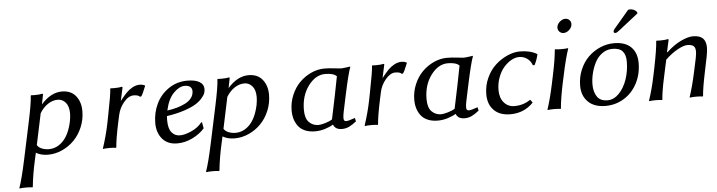

<svg xmlns="http://www.w3.org/2000/svg" viewBox="-52 -918 5220 1398"><g transform="rotate(-5 2558.5 -219.0)"><path d="M242.2 -295.9 193.8 -66.9Q204.6 -48.8 228.5 -39.3Q252.4 -29.8 278.8 -29.8Q338.9 -29.8 384.3 -77.9Q429.7 -126 449.2 -220.2Q455.1 -252 455.1 -275.9Q455.1 -328.1 431.6 -355.5Q408.2 -382.8 374 -382.8Q336.4 -382.8 301.8 -359.9Q267.1 -336.9 242.2 -295.9ZM409.2 -439.9Q475.6 -439.9 510.7 -396Q545.9 -352.1 545.9 -285.2Q545.9 -223.6 522.7 -168.5Q499.5 -113.3 461.4 -74.5Q423.3 -35.6 373 -12.9Q322.8 9.8 270 9.8Q217.8 9.8 182.1 -12.2L171.9 33.2Q147.9 138.2 138.2 233.9L134.8 236.8Q118.2 233.9 88.9 233.9Q60.5 233.9 41 236.8L40 233.9Q62.5 169.9 91.8 33.2L148.9 -234.9Q178.7 -373.5 181.2 -429.2L183.1 -432.1Q189.9 -431.2 208 -431.2Q244.6 -431.2 266.1 -436Q271 -436 271 -432.1Q271 -427.7 270 -425.8L256.8 -358.9Q328.1 -439.9 409.2 -439.9Z M980 -439.9Q998.5 -439.9 1014.2 -432.1L1017.1 -428.2Q992.2 -364.3 981.9 -354L973.1 -352.1Q961.9 -366.2 926.8 -366.2Q890.1 -366.2 855.5 -325Q820.8 -283.7 810.1 -231.9L798.8 -180.2Q772.9 -58.1 769 0L766.1 2.9Q748 0 720.2 0Q689.9 0 671.9 2.9L670.9 0Q701.2 -91.3 719.2 -180.2L730 -234.9Q761.2 -390.6 762.2 -429.2L764.2 -432.1Q771 -431.2 789.1 -431.2Q825.7 -431.2 847.2 -436Q852.1 -436 852.1 -432.1Q852.1 -427.7 851.1 -425.8L831.1 -334Q860.8 -371.6 880.4 -391.6Q899.9 -411.6 925.8 -425.8Q951.7 -439.9 980 -439.9Z M1155.8 -194.8Q1154.8 -188 1154.8 -166Q1154.8 -103.5 1178.2 -75.2Q1201.7 -46.9 1238.8 -46.9Q1273.9 -46.9 1323 -68.8Q1372.1 -90.8 1400.9 -127.9L1406.7 -127L1414.6 -83Q1380.4 -43.5 1325.9 -16.8Q1271.5 9.8 1213.9 9.8Q1144 9.8 1105.5 -35.4Q1066.9 -80.6 1066.9 -150.9Q1066.9 -226.1 1097.7 -291Q1128.4 -356 1188.7 -397.5Q1249 -439 1326.7 -439Q1383.8 -439 1414.8 -420.4Q1445.8 -401.9 1445.8 -366.2Q1445.8 -352.1 1440.4 -336.9Q1435.1 -321.8 1416.3 -300.3Q1397.5 -278.8 1367.4 -260.3Q1337.4 -241.7 1282.5 -223.6Q1227.5 -205.6 1155.8 -194.8ZM1357.4 -359.9Q1357.4 -379.4 1344.2 -391.1Q1331.1 -402.8 1303.7 -402.8Q1263.2 -402.8 1221.9 -360.4Q1180.7 -317.9 1162.6 -234.9Q1200.7 -240.2 1233.6 -249.5Q1266.6 -258.8 1295.4 -273.4Q1324.2 -288.1 1340.8 -310.3Q1357.4 -332.5 1357.4 -359.9Z M1606.4 -295.9 1558.1 -66.9Q1568.8 -48.8 1592.8 -39.3Q1616.7 -29.8 1643.1 -29.8Q1703.1 -29.8 1748.5 -77.9Q1793.9 -126 1813.5 -220.2Q1819.3 -252 1819.3 -275.9Q1819.3 -328.1 1795.9 -355.5Q1772.5 -382.8 1738.3 -382.8Q1700.7 -382.8 1666 -359.9Q1631.3 -336.9 1606.4 -295.9ZM1773.4 -439.9Q1839.8 -439.9 1875 -396Q1910.2 -352.1 1910.2 -285.2Q1910.2 -223.6 1887 -168.5Q1863.8 -113.3 1825.7 -74.5Q1787.6 -35.6 1737.3 -12.9Q1687 9.8 1634.3 9.8Q1582 9.8 1546.4 -12.2L1536.1 33.2Q1512.2 138.2 1502.4 233.9L1499 236.8Q1482.4 233.9 1453.1 233.9Q1424.8 233.9 1405.3 236.8L1404.3 233.9Q1426.8 169.9 1456.1 33.2L1513.2 -234.9Q1543 -373.5 1545.4 -429.2L1547.4 -432.1Q1554.2 -431.2 1572.3 -431.2Q1608.9 -431.2 1630.4 -436Q1635.3 -436 1635.3 -432.1Q1635.3 -427.7 1634.3 -425.8L1621.1 -358.9Q1692.4 -439.9 1773.4 -439.9Z M2328.1 -439.9Q2360.8 -439.9 2399.9 -435.1Q2439 -430.2 2447.3 -430.2Q2460.4 -430.2 2486.3 -433.8Q2512.2 -437.5 2516.1 -438L2517.1 -435.1Q2499 -387.2 2466.3 -233.9L2440.9 -113.8Q2435.1 -85.4 2435.1 -68.8Q2435.1 -56.2 2439.5 -50.5Q2443.8 -44.9 2455.1 -44.9Q2470.2 -44.9 2518.1 -62L2523.9 -37.1Q2496.6 -14.6 2471.7 -2.4Q2446.8 9.8 2418 9.8Q2369.1 9.8 2355 -27.8Q2330.6 -12.7 2294.9 -1.5Q2259.3 9.8 2222.2 9.8Q2180.2 9.8 2148.7 -3.7Q2117.2 -17.1 2099.1 -41Q2081.1 -64.9 2072.5 -93.5Q2064 -122.1 2064 -155.8Q2064 -214.8 2086.7 -268.6Q2109.4 -322.3 2146.5 -359.4Q2183.6 -396.5 2231.2 -418.2Q2278.8 -439.9 2328.1 -439.9ZM2330.1 -399.9Q2260.3 -399.9 2206.8 -328.4Q2153.3 -256.8 2153.3 -152.8Q2153.3 -90.3 2181.4 -62.3Q2209.5 -34.2 2250 -34.2Q2266.6 -34.2 2298.3 -43.2Q2330.1 -52.2 2351.1 -65.9L2386.2 -233.9L2414.1 -376Q2390.1 -399.9 2330.1 -399.9Z M2893.1 -439.9Q2911.6 -439.9 2927.2 -432.1L2930.2 -428.2Q2905.3 -364.3 2895 -354L2886.2 -352.1Q2875 -366.2 2839.8 -366.2Q2803.2 -366.2 2768.6 -325Q2733.9 -283.7 2723.1 -231.9L2711.9 -180.2Q2686 -58.1 2682.1 0L2679.2 2.9Q2661.1 0 2633.3 0Q2603 0 2585 2.9L2584 0Q2614.3 -91.3 2632.3 -180.2L2643.1 -234.9Q2674.3 -390.6 2675.3 -429.2L2677.2 -432.1Q2684.1 -431.2 2702.1 -431.2Q2738.8 -431.2 2760.3 -436Q2765.1 -436 2765.1 -432.1Q2765.1 -427.7 2764.2 -425.8L2744.1 -334Q2773.9 -371.6 2793.5 -391.6Q2813 -411.6 2838.9 -425.8Q2864.7 -439.9 2893.1 -439.9Z M3224.6 -439.9Q3257.3 -439.9 3296.4 -435.1Q3335.4 -430.2 3343.8 -430.2Q3356.9 -430.2 3382.8 -433.8Q3408.7 -437.5 3412.6 -438L3413.6 -435.1Q3395.5 -387.2 3362.8 -233.9L3337.4 -113.8Q3331.5 -85.4 3331.5 -68.8Q3331.5 -56.2 3335.9 -50.5Q3340.3 -44.9 3351.6 -44.9Q3366.7 -44.9 3414.6 -62L3420.4 -37.1Q3393.1 -14.6 3368.2 -2.4Q3343.3 9.8 3314.5 9.8Q3265.6 9.8 3251.5 -27.8Q3227.1 -12.7 3191.4 -1.5Q3155.8 9.8 3118.7 9.8Q3076.7 9.8 3045.2 -3.7Q3013.7 -17.1 2995.6 -41Q2977.5 -64.9 2969 -93.5Q2960.4 -122.1 2960.4 -155.8Q2960.4 -214.8 2983.2 -268.6Q3005.9 -322.3 3043 -359.4Q3080.1 -396.5 3127.7 -418.2Q3175.3 -439.9 3224.6 -439.9ZM3226.6 -399.9Q3156.7 -399.9 3103.3 -328.4Q3049.8 -256.8 3049.8 -152.8Q3049.8 -90.3 3077.9 -62.3Q3106 -34.2 3146.5 -34.2Q3163.1 -34.2 3194.8 -43.2Q3226.6 -52.2 3247.6 -65.9L3282.7 -233.9L3310.5 -376Q3286.6 -399.9 3226.6 -399.9Z M3747.6 -399.9Q3719.7 -399.9 3689.7 -383.1Q3659.7 -366.2 3634.8 -337.4Q3609.9 -308.6 3593.8 -264.9Q3577.6 -221.2 3577.6 -172.9Q3577.6 -115.2 3607.4 -81.1Q3637.2 -46.9 3683.6 -46.9Q3748 -46.9 3798.3 -81.1H3802.7L3817.4 -61Q3750.5 9.8 3649.4 9.8Q3571.8 9.8 3529.1 -33.2Q3486.3 -76.2 3486.3 -149.9Q3486.3 -213.4 3512 -269.3Q3537.6 -325.2 3577.6 -361.6Q3617.7 -397.9 3665 -418.9Q3712.4 -439.9 3757.3 -439.9Q3831.1 -439.9 3881.3 -410.2L3882.3 -407.2Q3875 -371.1 3855.5 -332L3842.8 -331.1Q3831.1 -364.3 3805.2 -382.1Q3779.3 -399.9 3747.6 -399.9Z M4045.4 -597.2Q4049.8 -617.2 4068.6 -632.6Q4087.4 -647.9 4107.4 -647.9Q4124.5 -647.9 4136.5 -636Q4148.4 -624 4148.4 -606.9Q4148.4 -584 4128.9 -564.9Q4109.4 -545.9 4086.4 -545.9Q4068.8 -545.9 4056.6 -558.1Q4044.4 -570.3 4044.4 -587.9Q4044.4 -594.2 4045.4 -597.2ZM3967.8 -180.2 3982.4 -250Q4004.9 -355 4011.7 -430.2L4014.6 -433.1Q4031.7 -430.2 4060.5 -430.2Q4088.9 -430.2 4108.4 -433.1L4109.4 -430.2Q4085.4 -358.4 4062.5 -250L4047.4 -180.2Q4024.9 -73.7 4018.6 0L4015.6 2.9Q3997.6 0 3969.7 0Q3939.5 0 3921.4 2.9L3920.4 0Q3944.8 -73.7 3967.8 -180.2Z M4444.3 -439.9Q4525.9 -439.9 4568.6 -397.9Q4611.3 -356 4611.3 -280.8Q4611.3 -199.7 4576.4 -132.8Q4541.5 -65.9 4480.2 -28.1Q4418.9 9.8 4344.7 9.8Q4262.2 9.8 4217.3 -34.7Q4172.4 -79.1 4172.4 -151.9Q4172.4 -213.9 4195.3 -268.6Q4218.3 -323.2 4256.1 -360.4Q4293.9 -397.5 4343 -418.7Q4392.1 -439.9 4444.3 -439.9ZM4429.7 -399.9Q4388.2 -399.9 4354.7 -375.7Q4321.3 -351.6 4302 -313.7Q4282.7 -275.9 4272.7 -234.4Q4262.7 -192.9 4262.7 -153.8Q4262.7 -100.1 4286.1 -64.9Q4309.6 -29.8 4362.8 -29.8Q4408.7 -29.8 4446.8 -69.1Q4484.9 -108.4 4505.6 -169.9Q4526.4 -231.4 4526.4 -298.8Q4526.4 -348.1 4503.9 -374Q4481.4 -399.9 4429.7 -399.9ZM4568.4 -672.9Q4574.2 -674.8 4582.5 -674.8Q4613.3 -674.8 4632.3 -651.9L4633.8 -641.1L4495.6 -532.2Q4470.2 -511.7 4461.4 -513.2Q4457 -513.2 4453.4 -515.9Q4449.7 -518.6 4449.7 -522.9Q4449.7 -525.9 4450.4 -528.8Q4451.2 -531.7 4451.9 -533.4Q4452.6 -535.2 4454.8 -538.3Q4457 -541.5 4458 -542.7Q4459 -543.9 4462.6 -548.3Q4466.3 -552.7 4467.8 -554.2Z M4976.6 -379.9Q4948.2 -379.9 4903.6 -355.2Q4858.9 -330.6 4813.5 -287.1L4790.5 -180.2Q4779.8 -129.4 4775.6 -109.4Q4771.5 -89.4 4766.8 -58.1Q4762.2 -26.9 4760.3 0L4757.3 2.9Q4739.3 0 4711.4 0Q4681.6 0 4663.6 2.9L4662.6 0Q4691.9 -87.9 4710.4 -180.2L4721.7 -233.9Q4750 -374.5 4752.4 -428.2L4755.4 -431.2Q4762.2 -430.2 4780.3 -430.2Q4816.9 -430.2 4838.4 -435.1Q4843.3 -435.1 4843.3 -431.2Q4843.3 -426.8 4842.3 -424.8L4824.2 -342.8L4826.7 -339.8Q4881.3 -391.1 4933.8 -415.5Q4986.3 -439.9 5020.5 -439.9Q5070.8 -439.9 5093.8 -417.5Q5116.7 -395 5116.7 -349.1Q5116.7 -324.7 5108.4 -282.2L5087.4 -180.2Q5061.5 -58.1 5057.6 0L5054.7 2.9Q5036.1 0 5008.3 0Q4978.5 0 4960.4 2.9L4959.5 0Q4985.4 -77.6 5007.3 -180.2L5028.3 -277.8Q5034.7 -310.5 5034.7 -327.1Q5034.7 -356.9 5020.5 -368.4Q5006.3 -379.9 4976.6 -379.9Z"/></g></svg>

Font: Linear Smooth
Style: Italic
Weight: 400
Designer: Philipp H. Poll, Flanker
Foundry: Philipp H. Poll, reworked by Flanker
Version: Version 1.061 | FøM Fix